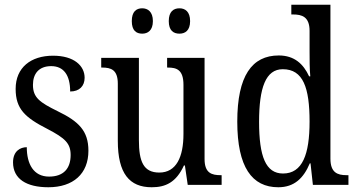

<svg xmlns="http://www.w3.org/2000/svg" viewBox="-20 -780 1505 810"><path d="M184 10C289 10 353 -47 353 -144C353 -228 312 -268 223 -311C148 -348 119 -368 119 -422C119 -469 144 -501 196 -501C248 -501 276 -464 276 -394C315 -394 337 -417 337 -452C337 -502 293 -545 204 -545C110 -545 46 -495 46 -405C46 -320 86 -284 180 -236C255 -197 278 -175 278 -126C278 -69 248 -35 187 -35C121 -35 93 -89 93 -159C66 -159 35 -143 35 -95C35 -25 92 10 184 10Z M737 -638C761 -638 782 -651 782 -691C782 -731 761 -745 737 -745C712 -745 692 -731 692 -691C692 -651 712 -638 737 -638ZM580 -638C603 -638 625 -651 625 -691C625 -731 603 -745 580 -745C555 -745 536 -731 536 -691C536 -651 555 -638 580 -638ZM620 10C678 10 723 -10 756 -82H760L772 0H915V-41H911C874 -41 843 -49 843 -109V-536H685V-495H688C725 -495 754 -486 754 -422V-215C754 -118 724 -52 652 -52C585 -52 566 -99 566 -189V-536H407V-495H411C448 -495 477 -486 477 -427V-186C477 -48 526 10 620 10Z M1154 10C1222 10 1261 -29 1287 -91H1290L1300 0H1450V-41H1442C1403 -41 1374 -52 1374 -111V-760H1209V-719H1216C1253 -719 1286 -710 1286 -650V-565C1286 -529 1286 -490 1289 -458H1284C1260 -510 1222 -546 1156 -546C1043 -546 981 -460 981 -267C981 -75 1043 10 1154 10ZM1174 -48C1101 -48 1073 -120 1073 -266C1073 -410 1101 -488 1173 -488C1259 -488 1286 -410 1286 -267C1286 -129 1256 -48 1174 -48Z"/></svg>

Font: Noto Serif Bengali Condensed
Style: Regular
Weight: 400
Width: 3
Designer: Juan Bruce, Universal Thirst, Indian Type Foundry and the Monotype Design Team.
Foundry: Monotype Imaging Inc.
Version: Version 2.003